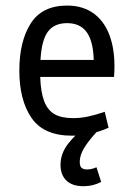

<svg xmlns="http://www.w3.org/2000/svg" viewBox="-20 -470 478 683"><path d="M236.3 12.7Q135.7 12.7 92.3 -50.3Q48.8 -113.3 48.8 -218.8Q48.8 -323.2 89.4 -386.7Q129.9 -450.2 218.8 -450.2Q277.3 -450.2 316.9 -419.4Q356.4 -388.7 374 -331.5Q391.6 -274.4 385.7 -196.3H123Q125 -141.6 137.2 -109.9Q149.4 -78.1 173.8 -64Q198.2 -49.8 240.2 -49.8Q267.6 -49.8 294.4 -55.7Q321.3 -61.5 352.5 -72.3L366.2 -15.6Q302.7 12.7 236.3 12.7ZM313.5 -256.8Q311.5 -324.2 288.1 -356Q264.6 -387.7 218.8 -387.7Q172.9 -387.7 150.4 -357.4Q127.9 -327.1 124 -256.8ZM339.8 176.8Q312.5 192.4 277.3 192.4Q237.3 192.4 216.3 172.4Q195.3 152.3 195.3 116.2Q195.3 76.2 222.2 41.5Q249 6.8 288.1 -21.5L323.2 0Q293 33.2 278.3 58.1Q263.7 83 263.7 105.5Q263.7 121.1 270 127Q276.4 132.8 289.1 132.8Q305.7 132.8 323.2 125Z"/></svg>

Font: Sudo Variable
Style: Regular
Weight: 400
Monospace: yes
Designer: Jens Kutilek
Foundry: Jens Kutilek
Version: Version 0.040